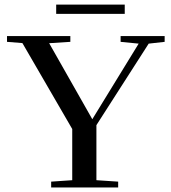

<svg xmlns="http://www.w3.org/2000/svg" viewBox="-20 -821 751 841"><path d="M226.1 -760.3V-800.8H526.4V-760.3ZM204.1 0V-25.4L296.4 -31.7V-255.9L78.1 -632.3L10.7 -637.7V-663.1H288.1V-637.7L195.3 -631.8L384.3 -298.8L587.4 -629.9L508.3 -637.7V-663.1H701.2V-637.7L631.3 -629.9L402.3 -272.9V-31.7L497.6 -25.4V0Z"/></svg>

Font: Elstob 18pt Medium
Style: Regular
Weight: 500
Designer: Peter S. Baker
Version: Version 1.015